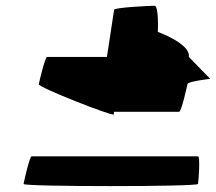

<svg xmlns="http://www.w3.org/2000/svg" viewBox="-20 -658 752 668"><path d="M62 -18C60 -8 667 -8 669 -18C671 -29 677 -114 669 -114H90C83 -114 64 -29 62 -18ZM115 -365C113 -354 374 -252 375 -260C375 -260 370 -223 377 -269H603C611 -269 630 -354 632 -365C634 -376 719 -384 711 -384L637 -460C644 -506 529 -547 529 -547C530 -554 532 -638 518 -638C502 -638 378 -632 377 -624L352 -460H144C137 -460 117 -376 115 -365Z"/></svg>

Font: Ampere
Style: SCSuExtIta
Weight: 400
Version: Version 1